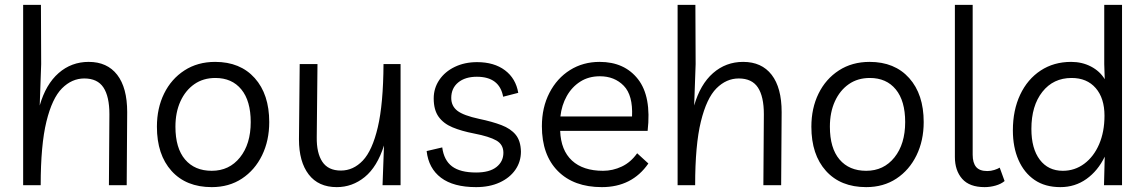

<svg xmlns="http://www.w3.org/2000/svg" viewBox="-20 -760 4700 788"><path d="M75 0V-740H148L149 -497L143 -327Q168 -414 220.5 -460Q273 -506 344 -506Q420 -506 461 -453Q502 -400 502 -300L500 0H427L429 -291Q429 -364 404.5 -401Q380 -438 326 -438Q275 -438 234.5 -397.5Q194 -357 170.5 -261Q147 -165 147 0Z M863 -506Q966 -506 1025.5 -439.5Q1085 -373 1085 -259Q1085 -183 1055.5 -122.5Q1026 -62 973 -27Q920 8 849 8Q744 8 684 -58.5Q624 -125 624 -240Q624 -316 653.5 -376Q683 -436 737 -471Q791 -506 863 -506ZM849 -59Q921 -59 965 -114Q1009 -169 1009 -259Q1009 -346 970.5 -393Q932 -440 864 -440Q814 -440 777.5 -414.5Q741 -389 720.5 -344Q700 -299 700 -240Q700 -152 739.5 -105.5Q779 -59 849 -59Z M1362 8Q1287 8 1247 -44Q1207 -96 1207 -188L1210 -497H1283L1280 -197Q1279 -132 1303 -96Q1327 -60 1379 -60Q1430 -60 1469 -101Q1508 -142 1530.5 -237.5Q1553 -333 1554 -497H1624V0H1550L1556 -163Q1528 -75 1477 -33.5Q1426 8 1362 8Z M1934 8Q1841 8 1790 -30.5Q1739 -69 1731 -140L1795 -155Q1802 -102 1835.5 -77Q1869 -52 1934 -52Q1989 -52 2017.5 -74.5Q2046 -97 2046 -133Q2046 -167 2017 -183.5Q1988 -200 1926 -212Q1874 -222 1837 -237.5Q1800 -253 1780 -281Q1760 -309 1760 -356Q1760 -398 1783 -432Q1806 -466 1846.5 -485.5Q1887 -505 1938 -505Q2008 -505 2052.5 -471.5Q2097 -438 2107 -379L2045 -363Q2030 -445 1937 -445Q1889 -445 1860.5 -421.5Q1832 -398 1832 -358Q1832 -325 1857 -305.5Q1882 -286 1947 -272Q2000 -261 2038 -246.5Q2076 -232 2096.5 -207Q2117 -182 2118 -138Q2118 -96 2095 -63Q2072 -30 2030.5 -11Q1989 8 1934 8Z M2450 8Q2335 8 2269.5 -58Q2204 -124 2204 -242Q2204 -319 2235 -379Q2266 -439 2319.5 -472.5Q2373 -506 2441 -506Q2543 -506 2598.5 -435Q2654 -364 2638 -223H2279Q2282 -143 2327.5 -101Q2373 -59 2455 -59Q2495 -59 2532 -76.5Q2569 -94 2595 -131L2641 -89Q2574 8 2450 8ZM2442 -447Q2396 -447 2361.5 -425Q2327 -403 2306 -365.5Q2285 -328 2280 -282H2574Q2578 -369 2540 -408Q2502 -447 2442 -447Z M2761 0V-740H2834L2835 -497L2829 -327Q2854 -414 2906.5 -460Q2959 -506 3030 -506Q3106 -506 3147 -453Q3188 -400 3188 -300L3186 0H3113L3115 -291Q3115 -364 3090.5 -401Q3066 -438 3012 -438Q2961 -438 2920.5 -397.5Q2880 -357 2856.5 -261Q2833 -165 2833 0Z M3549 -506Q3652 -506 3711.5 -439.5Q3771 -373 3771 -259Q3771 -183 3741.5 -122.5Q3712 -62 3659 -27Q3606 8 3535 8Q3430 8 3370 -58.5Q3310 -125 3310 -240Q3310 -316 3339.5 -376Q3369 -436 3423 -471Q3477 -506 3549 -506ZM3535 -59Q3607 -59 3651 -114Q3695 -169 3695 -259Q3695 -346 3656.5 -393Q3618 -440 3550 -440Q3500 -440 3463.5 -414.5Q3427 -389 3406.5 -344Q3386 -299 3386 -240Q3386 -152 3425.5 -105.5Q3465 -59 3535 -59Z M4021 8Q3959 8 3929 -26Q3899 -60 3899 -116V-740H3972V-125Q3972 -92 3986 -75Q4000 -58 4032 -58Q4047 -58 4061 -62.5Q4075 -67 4083 -72L4103 -17Q4089 -5 4066.5 1.5Q4044 8 4021 8Z M4585 -740V0H4511L4514 -117Q4486 -59 4439 -25.5Q4392 8 4332 8Q4269 8 4226 -21.5Q4183 -51 4160 -103.5Q4137 -156 4137 -225Q4137 -308 4167 -371.5Q4197 -435 4251 -470.5Q4305 -506 4376 -506Q4421 -506 4457.5 -487Q4494 -468 4514 -435L4512 -497V-740ZM4378 -440Q4303 -440 4258 -383Q4213 -326 4213 -231Q4213 -150 4247.5 -104.5Q4282 -59 4342 -59Q4391 -59 4430 -88Q4469 -117 4491 -168Q4513 -219 4513 -285Q4513 -357 4477 -398.5Q4441 -440 4378 -440Z"/></svg>

Font: LivvicRegular
Style: Regular
Weight: 400
Designer: Jacques Le Bailly, Baron von Fonthausen
Version: Version 1.001; ttfautohint (v1.8.2)